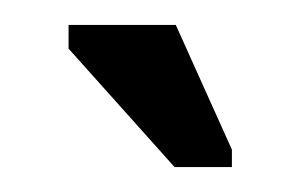

<svg xmlns="http://www.w3.org/2000/svg" viewBox="-20 -589 238 154"><path d="M120 -455 35 -550V-569H121L166 -469V-455Z"/></svg>

Font: Darker Grotesque Light
Style: Bold
Weight: 700
Version: Version 1.000;gftools[0.9.28]